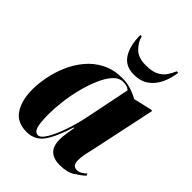

<svg xmlns="http://www.w3.org/2000/svg" viewBox="-223 -886 1008 1008"><g transform="rotate(45 281.5 -381.5)"><path d="M157 10Q84 10 52 -40.5Q20 -91 20 -170Q20 -214 30 -265Q40 -316 61.5 -365.5Q83 -415 117.5 -456Q152 -497 200.5 -521.5Q249 -546 313 -546Q351 -546 383 -534.5Q415 -523 434 -512L535 -535H545L471 -186Q469 -175 464 -154.5Q459 -134 455.5 -113Q452 -92 452 -77Q452 -35 485 -35Q499 -35 511.5 -42.5Q524 -50 537 -62L542 -50Q523 -33 490 -11.5Q457 10 403 10Q357 10 332 -12.5Q307 -35 307 -86Q307 -110 311 -132Q315 -154 319 -182H315Q284 -83 250 -36.5Q216 10 157 10ZM211 -20Q230 -20 252 -57Q274 -94 295 -155Q316 -216 330 -288L377 -520Q365 -530 353 -532.5Q341 -535 329 -535Q299 -535 274.5 -508Q250 -481 231 -437Q212 -393 198.5 -340.5Q185 -288 178.5 -235.5Q172 -183 172 -140Q172 -76 180.5 -48Q189 -20 211 -20ZM342 -601Q278 -601 248.5 -648Q219 -695 219 -773H229Q237 -739 266 -709.5Q295 -680 351 -680Q398 -680 424 -693.5Q450 -707 464.5 -728Q479 -749 489 -773H500Q494 -725 475 -686Q456 -647 423.5 -624Q391 -601 342 -601Z"/></g></svg>

Font: Noto Serif Display ExtraCondensed Black
Style: Italic
Weight: 900
Width: 2
Italic angle: -12°
Designer: Monotype Design Team
Foundry: Monotype Imaging Inc.
Version: Version 2.009